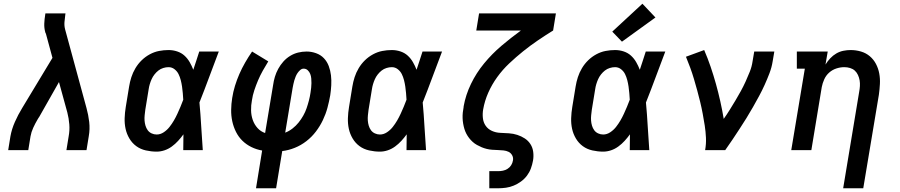

<svg xmlns="http://www.w3.org/2000/svg" viewBox="-20 -807 4840 1032"><path d="M24 0 36 -74Q43 -113 60 -151.5Q77 -190 99 -226L262 -496L227 -625Q226 -627 225 -629.5Q224 -632 223 -634V-635Q217 -657 218 -680.5Q219 -704 223 -728L224 -735H332L331 -728Q328 -708 326.5 -688Q325 -668 330 -649L445 -226Q455 -190 459.5 -151.5Q464 -113 457 -74L445 0H337L349 -74Q355 -106 352.5 -138.5Q350 -171 342 -202L297 -366L191 -179Q189 -176 186.5 -172.5Q184 -169 182 -165Q169 -143 158.5 -120Q148 -97 144 -74L132 0Z M822 8Q793 8 764 1.5Q735 -5 712.5 -21.5Q690 -38 675.5 -62.5Q661 -87 655 -114.5Q649 -142 650 -172Q651 -202 656 -232L674 -342Q678 -367 686 -392Q694 -417 708 -440.5Q722 -464 741.5 -483Q761 -502 785 -515Q809 -528 834.5 -533Q860 -538 886 -538Q910 -538 932.5 -530.5Q955 -523 971.5 -508Q988 -493 999.5 -473Q1011 -453 1019 -432Q1027 -456 1035 -480.5Q1043 -505 1051 -530H1156Q1130 -462 1104.5 -393Q1079 -324 1052 -256Q1058 -192 1061.5 -128Q1065 -64 1070 0H965Q965 -21 965.5 -42.5Q966 -64 966 -85Q953 -67 937.5 -50Q922 -33 903.5 -19.5Q885 -6 864 1Q843 8 822 8ZM822 -84Q842 -84 860 -96Q878 -108 891 -124.5Q904 -141 914.5 -159Q925 -177 933.5 -195.5Q942 -214 950 -233Q958 -252 965 -271Q964 -289 962.5 -306.5Q961 -324 958.5 -341.5Q956 -359 951.5 -376.5Q947 -394 939.5 -409Q932 -424 918 -435Q904 -446 886 -446Q872 -446 857.5 -441.5Q843 -437 831.5 -428Q820 -419 810.5 -407Q801 -395 795 -381.5Q789 -368 785 -354.5Q781 -341 779 -327L761 -217Q759 -202 757.5 -187.5Q756 -173 757 -159Q758 -145 762 -131.5Q766 -118 774 -107Q782 -96 795 -90Q808 -84 822 -84Z M1356 205 1389 2Q1359 -3 1331.5 -16.5Q1304 -30 1283 -50.5Q1262 -71 1248.5 -98Q1235 -125 1228.5 -155Q1222 -185 1222.5 -217Q1223 -249 1228 -280Q1233 -313 1243 -345.5Q1253 -378 1266.5 -409Q1280 -440 1297.5 -470.5Q1315 -501 1335 -530L1422 -477Q1407 -453 1392.5 -427Q1378 -401 1367 -375Q1356 -349 1347 -322Q1338 -295 1334 -267Q1329 -241 1329.5 -214Q1330 -187 1338.5 -162.5Q1347 -138 1364 -119Q1381 -100 1405 -92L1448 -350Q1451 -372 1457.5 -394Q1464 -416 1475.5 -437Q1487 -458 1503 -476Q1519 -494 1539.5 -506.5Q1560 -519 1582.5 -524.5Q1605 -530 1628 -530Q1654 -530 1679 -521Q1704 -512 1721 -494Q1738 -476 1747 -452Q1756 -428 1759 -402Q1762 -376 1760.5 -348.5Q1759 -321 1755 -295Q1749 -261 1740 -227.5Q1731 -194 1715.5 -161.5Q1700 -129 1678 -100Q1656 -71 1627 -48.5Q1598 -26 1564.5 -12.5Q1531 1 1497 5L1464 205ZM1513 -94Q1534 -102 1552.5 -116.5Q1571 -131 1585 -148.5Q1599 -166 1610 -185.5Q1621 -205 1628 -225.5Q1635 -246 1640.5 -267Q1646 -288 1649 -309Q1651 -322 1652.5 -335Q1654 -348 1654 -360.5Q1654 -373 1653 -385.5Q1652 -398 1647.5 -409.5Q1643 -421 1634 -429.5Q1625 -438 1612 -438Q1602 -438 1593.5 -430.5Q1585 -423 1579 -414Q1573 -405 1569 -395Q1565 -385 1562 -375Q1559 -365 1557 -355Q1555 -345 1553 -335Z M2022 8Q1993 8 1964 1.5Q1935 -5 1912.5 -21.5Q1890 -38 1875.5 -62.5Q1861 -87 1855 -114.5Q1849 -142 1850 -172Q1851 -202 1856 -232L1874 -342Q1878 -367 1886 -392Q1894 -417 1908 -440.5Q1922 -464 1941.5 -483Q1961 -502 1985 -515Q2009 -528 2034.5 -533Q2060 -538 2086 -538Q2110 -538 2132.5 -530.5Q2155 -523 2171.5 -508Q2188 -493 2199.5 -473Q2211 -453 2219 -432Q2227 -456 2235 -480.5Q2243 -505 2251 -530H2356Q2330 -462 2304.5 -393Q2279 -324 2252 -256Q2258 -192 2261.5 -128Q2265 -64 2270 0H2165Q2165 -21 2165.5 -42.5Q2166 -64 2166 -85Q2153 -67 2137.5 -50Q2122 -33 2103.5 -19.5Q2085 -6 2064 1Q2043 8 2022 8ZM2022 -84Q2042 -84 2060 -96Q2078 -108 2091 -124.5Q2104 -141 2114.5 -159Q2125 -177 2133.5 -195.5Q2142 -214 2150 -233Q2158 -252 2165 -271Q2164 -289 2162.5 -306.5Q2161 -324 2158.5 -341.5Q2156 -359 2151.5 -376.5Q2147 -394 2139.5 -409Q2132 -424 2118 -435Q2104 -446 2086 -446Q2072 -446 2057.5 -441.5Q2043 -437 2031.5 -428Q2020 -419 2010.5 -407Q2001 -395 1995 -381.5Q1989 -368 1985 -354.5Q1981 -341 1979 -327L1961 -217Q1959 -202 1957.5 -187.5Q1956 -173 1957 -159Q1958 -145 1962 -131.5Q1966 -118 1974 -107Q1982 -96 1995 -90Q2008 -84 2022 -84Z M2610 205V113H2657Q2670 113 2683 110.5Q2696 108 2708 100.5Q2720 93 2727.5 81Q2735 69 2737 56Q2740 41 2733 28Q2726 15 2713.5 9Q2701 3 2686 1.5Q2671 0 2656 -0.5Q2641 -1 2626 -2Q2611 -3 2596.5 -6.5Q2582 -10 2569 -15.5Q2556 -21 2543.5 -28Q2531 -35 2520.5 -44.5Q2510 -54 2501.5 -65Q2493 -76 2486.5 -88.5Q2480 -101 2476 -114.5Q2472 -128 2469.5 -142.5Q2467 -157 2466.5 -172Q2466 -187 2467.5 -202Q2469 -217 2472 -232Q2472 -233 2472 -233.5Q2472 -234 2472 -235Q2483 -297 2511.5 -356Q2540 -415 2582 -466Q2624 -517 2675 -560.5Q2726 -604 2780 -643H2540L2555 -735H2968L2953 -643Q2911 -617 2870.5 -589.5Q2830 -562 2791.5 -531Q2753 -500 2717 -466Q2681 -432 2652.5 -392.5Q2624 -353 2604.5 -309Q2585 -265 2577 -219Q2573 -196 2575.5 -172.5Q2578 -149 2590.5 -131Q2603 -113 2624 -103.5Q2645 -94 2668.5 -93Q2692 -92 2715.5 -90.5Q2739 -89 2760.5 -82Q2782 -75 2800.5 -63Q2819 -51 2831 -32.5Q2843 -14 2846 9.5Q2849 33 2845 56Q2841 78 2833.5 98.5Q2826 119 2812.5 137Q2799 155 2780.5 168.5Q2762 182 2741.5 190.5Q2721 199 2699.5 202Q2678 205 2657 205Z M3222 8Q3193 8 3164 1.5Q3135 -5 3112.5 -21.5Q3090 -38 3075.5 -62.5Q3061 -87 3055 -114.5Q3049 -142 3050 -172Q3051 -202 3056 -232L3074 -342Q3078 -367 3086 -392Q3094 -417 3108 -440.5Q3122 -464 3141.5 -483Q3161 -502 3185 -515Q3209 -528 3234.5 -533Q3260 -538 3286 -538Q3310 -538 3332.5 -530.5Q3355 -523 3371.5 -508Q3388 -493 3399.5 -473Q3411 -453 3419 -432Q3427 -456 3435 -480.5Q3443 -505 3451 -530H3556Q3530 -462 3504.5 -393Q3479 -324 3452 -256Q3458 -192 3461.5 -128Q3465 -64 3470 0H3365Q3365 -21 3365.5 -42.5Q3366 -64 3366 -85Q3353 -67 3337.5 -50Q3322 -33 3303.5 -19.5Q3285 -6 3264 1Q3243 8 3222 8ZM3222 -84Q3242 -84 3260 -96Q3278 -108 3291 -124.5Q3304 -141 3314.5 -159Q3325 -177 3333.5 -195.5Q3342 -214 3350 -233Q3358 -252 3365 -271Q3364 -289 3362.5 -306.5Q3361 -324 3358.5 -341.5Q3356 -359 3351.5 -376.5Q3347 -394 3339.5 -409Q3332 -424 3318 -435Q3304 -446 3286 -446Q3272 -446 3257.5 -441.5Q3243 -437 3231.5 -428Q3220 -419 3210.5 -407Q3201 -395 3195 -381.5Q3189 -368 3185 -354.5Q3181 -341 3179 -327L3161 -217Q3159 -202 3157.5 -187.5Q3156 -173 3157 -159Q3158 -145 3162 -131.5Q3166 -118 3174 -107Q3182 -96 3195 -90Q3208 -84 3222 -84ZM3323 -583 3271 -637 3433 -787 3503 -713Z M3770 0Q3776 -33 3774.5 -66.5Q3773 -100 3768 -132Q3763 -164 3757 -196Q3751 -228 3743.5 -259Q3736 -290 3727.5 -321Q3719 -352 3710 -382.5Q3701 -413 3690 -443Q3679 -473 3667 -502L3765 -538Q3784 -494 3799.5 -448.5Q3815 -403 3828 -356.5Q3841 -310 3851.5 -263Q3862 -216 3870 -168Q3887 -192 3902.5 -217Q3918 -242 3933 -267Q3948 -292 3962 -317.5Q3976 -343 3988 -369.5Q4000 -396 4010.5 -422.5Q4021 -449 4025 -477L4034 -530H4142L4133 -477Q4128 -445 4116 -413.5Q4104 -382 4090 -351Q4076 -320 4060 -290.5Q4044 -261 4027 -231Q4010 -201 3992 -172Q3974 -143 3955 -114Q3936 -85 3917 -56.5Q3898 -28 3878 0Z M4512 205 4598 -313Q4601 -329 4602 -344.5Q4603 -360 4600.5 -375Q4598 -390 4591.5 -404Q4585 -418 4574.5 -427.5Q4564 -437 4549 -441.5Q4534 -446 4518 -446Q4497 -446 4475.5 -439Q4454 -432 4437 -417Q4420 -402 4410.5 -381Q4401 -360 4397 -339L4341 0H4233L4306 -438H4263V-530H4429L4417 -460Q4428 -478 4442.5 -493.5Q4457 -509 4475 -519.5Q4493 -530 4513 -534Q4533 -538 4552 -538Q4581 -538 4608 -530Q4635 -522 4655.5 -504.5Q4676 -487 4688.5 -463Q4701 -439 4706 -412Q4711 -385 4709.5 -356Q4708 -327 4704 -298L4620 205Z"/></svg>

Font: Iosevka Curly Slab SmBdEx
Style: Italic
Weight: 600
Width: 7
Italic angle: -9°
Monospace: yes
Designer: Belleve Invis
Foundry: Belleve Invis
Version: Version 11.1.0; ttfautohint (v1.8.3)